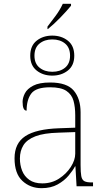

<svg xmlns="http://www.w3.org/2000/svg" viewBox="-20 -973 557 1003"><path d="M228 -834Q250 -863 271 -891Q292 -919 308 -953H351V-943Q329 -916 295 -881Q261 -846 230 -821H228ZM253 -578Q205 -578 171.5 -604.5Q138 -631 138 -682Q138 -734 171.5 -760.5Q205 -787 253 -787Q301 -787 334.5 -760.5Q368 -734 368 -682Q368 -631 334.5 -604.5Q301 -578 253 -578ZM253 -598Q294 -598 320 -619.5Q346 -641 346 -682Q346 -724 320 -745.5Q294 -767 253 -767Q213 -767 186.5 -745.5Q160 -724 160 -682Q160 -641 186.5 -619.5Q213 -598 253 -598ZM197 10Q138 10 97 -28Q56 -66 56 -146Q56 -225 112.5 -262Q169 -299 290 -303L373 -306V-371Q373 -414 364 -446.5Q355 -479 327 -498Q299 -517 242 -517Q168 -517 143.5 -484.5Q119 -452 119 -395Q98 -395 98 -441Q98 -462 110 -485.5Q122 -509 153.5 -525.5Q185 -542 242 -542Q330 -542 365.5 -499.5Q401 -457 401 -386V-110Q401 -73 404.5 -53.5Q408 -34 420 -27Q432 -20 459 -20H466V0H380L374 -104H372Q361 -83 338.5 -56Q316 -29 281 -9.5Q246 10 197 10ZM201 -15Q250 -15 288.5 -40Q327 -65 350 -101Q373 -137 373 -170V-283L287 -280Q209 -278 165 -261Q121 -244 102.5 -214.5Q84 -185 84 -145Q84 -111 95.5 -81.5Q107 -52 133 -33.5Q159 -15 201 -15Z"/></svg>

Font: Noto Serif Thin
Style: Regular
Weight: 100
Designer: Monotype Design Team
Foundry: Monotype Imaging Inc.
Version: Version 2.015